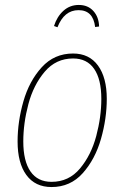

<svg xmlns="http://www.w3.org/2000/svg" viewBox="-20 -745 503 775"><path d="M51 -174Q51 -254 74.5 -336Q98 -418 148.5 -473.5Q199 -529 275 -529Q340 -529 375.5 -480.5Q411 -432 411 -346Q411 -266 387.5 -184Q364 -102 314 -46Q264 10 188 10Q122 10 86.5 -38.5Q51 -87 51 -174ZM389 -346Q389 -425 360 -467Q331 -509 275 -509Q206 -509 160.5 -455.5Q115 -402 94.5 -324.5Q74 -247 74 -174Q74 -95 103 -53Q132 -11 188 -11Q258 -11 303 -65Q348 -119 368.5 -196Q389 -273 389 -346ZM198 -640Q210 -678 236 -701.5Q262 -725 298 -725Q335 -725 357 -700.5Q379 -676 380 -638L364 -636Q356 -704 297 -704Q239 -704 212 -635Z"/></svg>

Font: Fira Sans Extra Condensed Thin
Style: Italic
Weight: 250
Width: 3
Italic angle: -8°
Designer: Carrois Corporate & Edenspiekermann AG
Foundry: Carrois Corporate GbR & Edenspiekermann AG
Version: Version 4.203